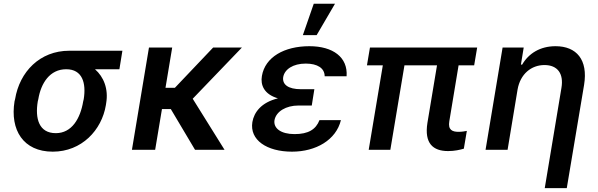

<svg xmlns="http://www.w3.org/2000/svg" viewBox="-20 -799 3190 1024"><path d="M60.4 -269.9 57.5 -258.5C33 -106.2 103.7 9.9 261.4 9.9C415.5 9.9 522.7 -104.8 544.7 -238.6L546.2 -248.6C559.3 -324.6 533 -389.6 486.5 -429.7H616.8L632.8 -528.4H349.4C192.8 -528.4 84.5 -416.5 60.4 -269.9ZM181.5 -258.5 184.3 -269.9C198.5 -355.8 245.7 -429.7 333.1 -429.7C419.7 -429.7 440.3 -355.8 426.5 -269.9L423.7 -258.5C408.4 -166.2 362.6 -88.8 277.7 -88.8C187.9 -88.8 166.2 -166.2 181.5 -258.5Z M898.4 -545.5H774.5L683.6 0H807.5L843.8 -217.3H891L1020.2 0H1177.6L1007.8 -272.4L1270.2 -545.5H1116.8L912.6 -330.6H862.6Z M1595.2 -611.5H1668.7L1766.7 -779.1H1653.4ZM1326 -148.1C1310.4 -52.6 1402.7 9.9 1537.3 9.9C1664.8 9.9 1772.4 -52.2 1798.3 -158.4H1683.9C1664.8 -108.7 1624.6 -83.8 1551.1 -83.8C1477.3 -83.8 1437.5 -115.4 1443.9 -157.7C1452.4 -205.3 1506.7 -236.2 1571.4 -236.2H1642.8L1647 -263.1L1656.6 -323.2H1585.2C1516.3 -323.2 1484.7 -348.7 1490.4 -387.8C1497.5 -429 1542.6 -459.9 1610.4 -459.9C1673.3 -459.9 1711.3 -435.4 1711.6 -392.4H1828.5C1835.9 -493.6 1756 -552.6 1630 -552.6C1496.4 -552.6 1393.8 -494.7 1376.8 -393.8C1368.6 -346.6 1387.1 -296.5 1462.4 -274.5C1373.2 -252.8 1334.9 -199.9 1326 -148.1Z M2524.9 -545.5H1953.1L1937.1 -450.6H2021.7L1946.4 0H2061.8L2137.1 -450.6H2310.7L2259.6 -143.8C2242.2 -34.4 2289.1 6.7 2370 6.7C2404.8 6.7 2432.9 0 2453.8 -6L2469.8 -100.9C2459.2 -98.7 2442.5 -95.9 2426.1 -95.9C2392.8 -95.9 2368.3 -105.5 2376.4 -152.7L2425.8 -450.6H2508.9Z M2740.4 -321.7C2755 -404.5 2813.6 -452.1 2883.9 -452.1C2953.5 -452.1 2987.2 -406.6 2974.4 -330.6L2885.3 204.5H3002.8L3095.2 -346.9C3116.8 -480.1 3055 -552.6 2942.8 -552.6C2861.2 -552.6 2799.4 -514.2 2764.9 -454.5H2758.2L2773.1 -545.5H2660.5L2569.6 0H2687.1Z"/></svg>

Font: Magic Ui Pro Semi Bold
Style: Italic
Weight: 600
Italic angle: -9.39999°
Designer: Stefan Endress, Andreas Faust
Version: Version 1.000;FEAKit 1.0